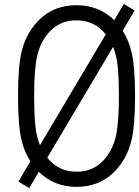

<svg xmlns="http://www.w3.org/2000/svg" viewBox="-20 -954 717 991"><path d="M224 -140Q281.9 -67.7 375 -67.7Q454.4 -67.7 506.5 -118.5Q558.6 -169.3 577.5 -248.7Q593.8 -318.4 593.8 -458.3Q593.8 -543.6 588.2 -604.5Q582.7 -665.4 563.8 -712.2ZM130.9 16.9 74.9 -16.9 136.7 -121.1Q104.8 -171.9 91.1 -231.1Q72.9 -307.9 72.9 -458.3Q72.9 -608.7 91.1 -685.5Q115.9 -791 190.1 -859Q264.3 -927.1 375 -927.1Q490.9 -927.1 569.7 -849.6L619.1 -933.6L675.1 -899.7L613.3 -795.6Q645.2 -744.8 658.9 -685.5Q677.1 -608.7 677.1 -458.3Q677.1 -307.9 658.9 -231.1Q634.1 -125.7 559.9 -57.6Q485.7 10.4 375 10.4Q259.1 10.4 180.3 -67.1ZM375 -849Q295.6 -849 243.5 -798.2Q191.4 -747.4 172.5 -668Q156.2 -598.3 156.2 -458.3Q156.2 -373 161.8 -312.2Q167.3 -251.3 186.2 -204.4L526 -776.7Q468.1 -849 375 -849Z"/></svg>

Font: TypoPRO Monoid
Style: Regular
Weight: 400
Width: 4
Monospace: yes
Designer: Andreas Larsen (@larsenwork)
Version: Version 0.61